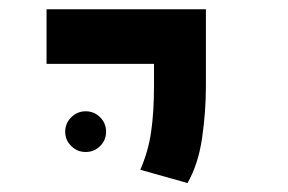

<svg xmlns="http://www.w3.org/2000/svg" viewBox="-20 -606 626 417"><path d="M387.2 -208.5 284.7 -237.3Q302.2 -277.3 308.3 -320.3Q314.5 -363.3 314.5 -419.9V-467.3H81.1V-585.9H427.2V-419.9Q427.2 -363.3 418.9 -306.2Q410.6 -249 387.2 -208.5ZM166 -275.9Q147.9 -275.9 134.8 -288.8Q121.6 -301.8 121.6 -319.8Q121.6 -338.4 134.8 -351.3Q147.9 -364.3 166 -364.3Q184.6 -364.3 197.5 -351.3Q210.4 -338.4 210.4 -319.8Q210.4 -301.8 197.5 -288.8Q184.6 -275.9 166 -275.9Z"/></svg>

Font: CaskaydiaCove NFP SemiBold
Style: Regular
Weight: 600
Designer: Aaron Bell
Foundry: Saja Typeworks
Version: Version 2111.001; VTT 6.35;Nerd Fonts 3.1.1